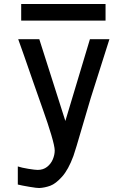

<svg xmlns="http://www.w3.org/2000/svg" viewBox="-20 -747 640 965"><path d="M169.5 107Q197 107 216.5 91.8Q236 76.5 245.5 53.8Q255 31 255 9.5Q255 -11 237.8 -69Q220.5 -127 197 -192.5Q193.5 -202 145.5 -339Q91.5 -495.5 71.5 -550H177.5L308.5 -139L432 -550H530L436 -254Q426.5 -224 396 -118.5Q358 12.5 349 37Q323.5 106 291.8 141.2Q260 176.5 232.8 186.5Q205.5 196.5 177.5 198Q167 198.5 128.2 192Q89.5 185.5 69.5 180.5V89.5Q88.5 96 122.5 101.5Q156.5 107 169.5 107ZM86.5 -727H510.5V-643.5H86.5Z"/></svg>

Font: JuliaMono Medium
Style: Regular
Weight: 500
Monospace: yes
Designer: cormullion
Foundry: corm
Version: Version 0.054; ttfautohint (v1.8.4)